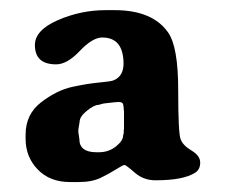

<svg xmlns="http://www.w3.org/2000/svg" viewBox="-20 -700 460 384"><path d="M172.9 -395.5H177.7Q197.3 -395.5 211.7 -407Q226.1 -418.5 226.1 -428.2L227.5 -434.1V-437.5L228 -443.8V-478.5L227.5 -480V-483.4L226.6 -489.3Q226.6 -496.1 216.3 -496.1H214.8L213.4 -495.6H210L189 -493.2Q187 -492.7 186 -492.7L176.8 -490.2Q168.5 -490.2 153.8 -478.5Q139.2 -466.8 139.2 -456.1L136.7 -440.9V-435.5L138.7 -421.9Q138.7 -395.5 172.9 -395.5ZM227.1 -573.2Q226.6 -625 184.6 -625Q165 -625 139.6 -598.1Q114.3 -571.3 92.3 -571.3Q49.8 -571.3 49.8 -609.9Q49.8 -639.6 95.7 -659.7Q141.6 -679.7 191.4 -679.7H209Q285.2 -679.7 316.4 -634.8Q336.4 -606 336.4 -520.3Q336.4 -434.6 341.1 -421.9Q345.7 -409.2 363 -398.9Q380.4 -388.7 380.4 -374.8Q380.4 -360.8 370.1 -354.5Q346.7 -339.4 291 -339.4Q267.1 -339.4 249.5 -354.7Q231.9 -370.1 229 -370.1Q226.1 -370.1 212.6 -361.6Q199.2 -353 181.6 -344.5Q164.1 -335.9 137.2 -335.9H120.1Q79.6 -335.9 55.4 -361.1Q31.2 -386.2 31.2 -422.4V-430.7Q31.2 -471.7 62.5 -495.6Q93.8 -519.5 124 -526.1Q154.3 -532.7 178 -534.9Q201.7 -537.1 206.5 -539.1Q227.1 -546.9 227.1 -573.2Z"/></svg>

Font: Averia Serif Libre RX
Style: Bold
Weight: 700
Version: Version 1.002